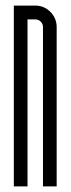

<svg xmlns="http://www.w3.org/2000/svg" viewBox="-20 -663 251 683"><path d="M132.9 0V-566.4Q132.9 -578.1 124.9 -586Q117 -593.9 105.4 -593.9H77.9V0H29.2V-643.1H105.4Q137 -643.1 159.3 -620.6Q181.6 -598.1 181.6 -566.4V0Z"/></svg>

Font: Marapfhont
Style: Book
Weight: 400
Version: Version 0.15